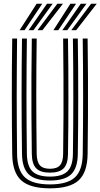

<svg xmlns="http://www.w3.org/2000/svg" viewBox="-20 -1008 542 1037"><path d="M250 9.2Q142 9.2 94.6 -33.8Q47.2 -76.8 46 -175.5Q45 -249.2 44.4 -325.8Q43.8 -402.2 43.8 -480.8Q43.8 -559.2 44.2 -639.2Q44.8 -719.2 46 -800H72.2Q71.5 -725 70.9 -647.2Q70.2 -569.5 70.2 -490.6Q70.2 -411.8 70.8 -332.8Q71.2 -253.8 72.2 -176Q73.5 -88 114.8 -50Q156 -12 250 -12Q343.5 -12 384.5 -50Q425.5 -88 426.8 -176Q427.8 -253.2 428.4 -331.4Q429 -409.5 429 -487.9Q429 -566.2 428.4 -644.5Q427.8 -722.8 426.8 -800H453.2Q454.8 -697 455.2 -592.6Q455.8 -488.2 455.2 -383.6Q454.8 -279 453.2 -175.5Q451.8 -76.8 404.6 -33.8Q357.5 9.2 250 9.2ZM250 -33Q170 -33 135 -66.4Q100 -99.8 98.8 -176.2Q97.8 -255.5 97.1 -333.9Q96.5 -412.2 96.5 -490Q96.5 -567.8 97.1 -645.2Q97.8 -722.8 98.8 -800H125.2Q124.2 -723.2 123.6 -645.8Q123 -568.2 123 -490.1Q123 -412 123.6 -333.6Q124.2 -255.2 125.2 -176.5Q126.2 -111 155.1 -82.6Q184 -54.2 250 -54.2Q315.2 -54.2 344.1 -82.6Q373 -111 373.8 -176.5Q375 -254 375.5 -332Q376 -410 376 -488.2Q376 -566.5 375.5 -644.6Q375 -722.8 373.8 -800H400.2Q401.5 -721.5 402 -643.4Q402.5 -565.2 402.5 -487.2Q402.5 -409.2 402 -331.5Q401.5 -253.8 400.2 -176.2Q399.2 -99.8 364.2 -66.4Q329.2 -33 250 -33ZM250 -75.5Q198.2 -75.5 175.4 -99Q152.5 -122.5 151.8 -177Q150.2 -282.5 149.8 -386.2Q149.2 -490 149.8 -593.4Q150.2 -696.8 151.8 -800H178.2Q177.2 -725 176.6 -647.2Q176 -569.5 176 -490.8Q176 -412 176.6 -333.2Q177.2 -254.5 178.2 -177.2Q178.8 -134.2 195.4 -115.4Q212 -96.5 250 -96.5Q287.8 -96.5 304.1 -115.4Q320.5 -134.2 321 -177.2Q322.5 -281 322.9 -385Q323.2 -489 322.8 -593Q322.2 -697 321 -800H347.2Q348.5 -721.2 349 -643.1Q349.5 -565 349.5 -487.2Q349.5 -409.5 349 -332Q348.5 -254.5 347.2 -177Q346.8 -122.5 324 -99Q301.2 -75.5 250 -75.5ZM86 -845 177.8 -987.8H208.2L112.5 -845ZM134.5 -845 233.8 -987.8H264.2L160.8 -845ZM182.8 -845 289.5 -987.8H320L209.2 -845ZM268.5 -845 360.2 -987.8H390.8L294.8 -845ZM316.8 -845 416.2 -987.8H446.8L343.2 -845ZM365 -845 472 -987.8H502.5L391.5 -845Z"/></svg>

Font: Big Shoulders Inline Text Thin ExtraBold
Style: Regular
Weight: 800
Version: Version 2.002